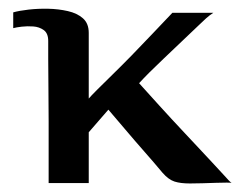

<svg xmlns="http://www.w3.org/2000/svg" viewBox="-20 -429 574 450"><path d="M94 0Q94 -27 94 -65Q94 -103 94 -144Q94 -185 93.5 -223.5Q93 -262 93 -291.5Q93 -321 93 -333Q93 -351 82.5 -358.5Q72 -366 58 -367Q44 -368 31 -366.5Q18 -365 11 -363Q11 -363 11 -368.5Q11 -374 11 -381Q11 -388 11 -393.5Q11 -399 11 -400Q25 -404 47 -406.5Q69 -409 93 -408.5Q117 -408 139 -403Q161 -398 174.5 -386Q188 -374 188 -352Q188 -325 188 -314.5Q188 -304 188 -299Q188 -294 188 -286.5Q188 -279 188 -259Q188 -239 188 -198Q193 -204 207.5 -218.5Q222 -233 243 -253.5Q264 -274 288 -298.5Q312 -323 336.5 -349Q361 -375 384 -399Q386 -399 396 -399Q406 -399 419.5 -399Q433 -399 445.5 -399Q458 -399 468 -399Q478 -399 480 -399Q472 -394 463 -386Q454 -378 446 -370Q400 -326 363 -291Q326 -256 306 -234Q324 -214 353 -182Q382 -150 414 -116Q446 -82 472 -54Q498 -26 509 -14Q511 -12 514 -8.5Q517 -5 520 -2.5Q523 0 523 0Q522 -1 511.5 -1Q501 -1 486 -0.5Q471 0 454.5 0.5Q438 1 425 1Q403 1 389 -3.5Q375 -8 361 -24Q341 -48 318.5 -73.5Q296 -99 274.5 -124.5Q253 -150 234 -172L188 -119Q188 -88 188 -60Q188 -32 188 0Q186 0 176.5 0Q167 0 154 0Q141 0 127.5 0Q114 0 105 0Q96 0 94 0Z"/></svg>

Font: Genos Thin Medium
Style: Regular
Weight: 500
Version: Version 1.010